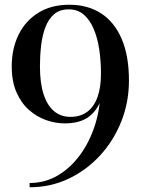

<svg xmlns="http://www.w3.org/2000/svg" viewBox="-20 -780 614 810"><path d="M105 10V-8Q171 -8 225.5 -40.8Q280 -73.5 320 -129.5Q360 -185.5 381.8 -255.8Q403.5 -326 403.5 -401L406 -469.5Q406 -522 398.8 -570.8Q391.5 -619.5 375.5 -657.5Q359.5 -695.5 333.8 -718Q308 -740.5 270 -740.5Q232 -740.5 208.2 -720Q184.5 -699.5 171.5 -665.2Q158.5 -631 153.5 -588Q148.5 -545 148.5 -500Q148.5 -430 163.8 -382.8Q179 -335.5 207.8 -311.2Q236.5 -287 277.5 -287Q320.5 -287 349 -309Q377.5 -331 391.8 -371.8Q406 -412.5 406 -469.5H422.5Q422.5 -409.5 406.8 -362Q391 -314.5 354 -287Q317 -259.5 253 -259.5Q214 -259.5 174.8 -273.2Q135.5 -287 102.5 -316Q69.5 -345 49.5 -390.8Q29.5 -436.5 29.5 -500Q29.5 -575 58.5 -633.8Q87.5 -692.5 141.8 -726.2Q196 -760 273 -760Q350 -760 406.2 -723.8Q462.5 -687.5 493.2 -616.2Q524 -545 524 -440Q524 -349 491.8 -267.8Q459.5 -186.5 402 -124Q344.5 -61.5 268.8 -25.8Q193 10 105 10Z"/></svg>

Font: Bodoni Moda 11pt Medium
Style: Regular
Weight: 500
Designer: Owen Earl
Foundry: indestructible type
Version: Version 2.004